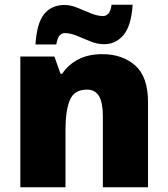

<svg xmlns="http://www.w3.org/2000/svg" viewBox="-20 -792 710 812"><path d="M412 -563Q498 -563 552 -515Q606 -467 606 -360V0H415V-302Q415 -357 399 -385Q383 -413 348 -413Q294 -413 275.5 -369Q257 -325 257 -242V0H66V-553H210L236 -480H243Q269 -519 311.5 -541Q354 -563 412 -563ZM130 -604Q136 -696 167.5 -733.5Q199 -771 253 -771Q278 -771 306.5 -759.5Q335 -748 363.5 -736Q392 -724 417 -724Q426 -724 436.5 -732.5Q447 -741 452 -772H541Q535 -682 502 -643.5Q469 -605 421 -605Q392 -605 362.5 -617Q333 -629 305.5 -640.5Q278 -652 253 -652Q244 -652 234 -644Q224 -636 218 -604Z"/></svg>

Font: Noto Kufi Arabic Black
Style: Regular
Weight: 900
Designer: Monotype Design Team, David Williams, Khaled Hosny
Foundry: Google LLC
Version: Version 2.109; ttfautohint (v1.8.4.7-5d5b)